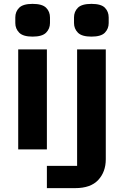

<svg xmlns="http://www.w3.org/2000/svg" viewBox="-20 -771 640 991"><path d="M148 -582Q99 -582 79 -602.5Q59 -623 59 -652V-681Q59 -711 79 -731Q99 -751 148 -751Q198 -751 218 -731Q238 -711 238 -681V-652Q238 -623 218 -602.5Q198 -582 148 -582ZM452 -582Q402 -582 382 -602.5Q362 -623 362 -652V-681Q362 -711 382 -731Q402 -751 452 -751Q502 -751 521.5 -731Q541 -711 541 -681V-652Q541 -623 521.5 -602.5Q502 -582 452 -582ZM74 -516H222V0H74ZM222 85H378V-516H526V51Q526 116 487 158Q448 200 368 200H222Z"/></svg>

Font: Lilex Nerd Font
Style: Bold
Weight: 700
Designer: Mike Abbink, Paul van der Laan, Pieter van Rosmalen, Mikhael Khrustik
Foundry: Mikhael Khrustik
Version: Version 2.400; ttfautohint (v1.8.4.7-5d5b);Nerd Fonts 3.3.0